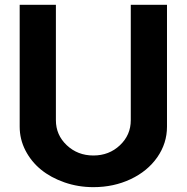

<svg xmlns="http://www.w3.org/2000/svg" viewBox="-20 -770 778 800"><path d="M369.1 9.8Q305.7 9.8 248.8 -10Q191.9 -29.8 150.9 -63.2Q109.9 -96.7 85.9 -143.3Q62 -189.9 62 -242.2V-750H212.9V-269Q212.9 -207.5 258.3 -164.8Q303.7 -122.1 369.1 -122.1Q434.6 -122.1 479.7 -164.8Q524.9 -207.5 524.9 -269V-750H675.8V-242.2Q675.8 -172.9 635.3 -114.7Q594.7 -56.6 524.2 -23.4Q453.6 9.8 369.1 9.8Z"/></svg>

Font: Oakes Grotesk Bold
Style: Regular
Weight: 700
Designer: Samuel Oakes
Foundry: Samuel Oakes
Version: Version 1.000;PS 001.000;hotconv 1.0.88;makeotf.lib2.5.64775